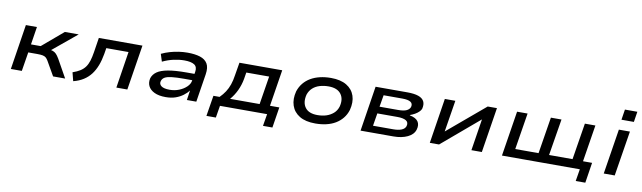

<svg xmlns="http://www.w3.org/2000/svg" viewBox="-45 -1339 6977 2086"><g transform="rotate(10 3443.0 -295.5)"><path d="M73 0 151 -498H273L242 -301H349L581 -498H734L435 -251L430 -284Q468 -280 489 -272Q510 -264 525.5 -248Q541 -232 560 -200L672 0H539L449 -157Q436 -179 423 -190Q410 -201 388 -205.5Q366 -210 327 -210H228L194 0Z M763 13 739 -81Q788 -98 821 -119Q854 -140 875 -169Q896 -198 909 -239Q922 -280 931 -338L956 -498H1437L1358 0H1237L1300 -403H1055L1044 -336Q1032 -266 1010 -208.5Q988 -151 955 -107.5Q922 -64 874.5 -33.5Q827 -3 763 13Z M1781 9Q1705 9 1656.5 -14.5Q1608 -38 1589 -77Q1570 -116 1582 -165Q1596 -208 1636.5 -236.5Q1677 -265 1755.5 -279.5Q1834 -294 1961 -294H2069L2059 -222H1943Q1860 -222 1809 -216Q1758 -210 1733 -195.5Q1708 -181 1700 -154Q1690 -120 1718 -98.5Q1746 -77 1811 -77Q1866 -77 1914.5 -96.5Q1963 -116 1996.5 -148.5Q2030 -181 2035 -220L2051 -317Q2060 -373 2024.5 -396Q1989 -419 1914 -419Q1858 -419 1797 -405.5Q1736 -392 1675 -363L1649 -445Q1693 -466 1741 -480Q1789 -494 1838 -501Q1887 -508 1934 -508Q2016 -508 2072.5 -490Q2129 -472 2154.5 -429.5Q2180 -387 2168 -310L2119 0H2015L2031 -109L2033 -110Q2010 -79 1973.5 -51.5Q1937 -24 1890 -7.5Q1843 9 1781 9Z M2254 133 2291 -95H2359Q2394 -130 2418.5 -167.5Q2443 -205 2459 -251.5Q2475 -298 2483 -355L2507 -498H2979L2915 -95H3018L2982 133H2878L2900 0H2380L2358 133ZM2475 -94H2801L2851 -406H2599L2587 -333Q2575 -266 2546.5 -205Q2518 -144 2475 -94Z M3432 9Q3324 9 3258 -31Q3192 -71 3168.5 -141Q3145 -211 3168 -299Q3185 -351 3217 -390Q3249 -429 3293.5 -455Q3338 -481 3394.5 -494.5Q3451 -508 3516 -508Q3623 -508 3689 -468Q3755 -428 3778 -359Q3801 -290 3778 -201Q3762 -149 3730 -109.5Q3698 -70 3653.5 -43.5Q3609 -17 3553 -4Q3497 9 3432 9ZM3439 -85Q3494 -85 3538 -99.5Q3582 -114 3615 -143Q3648 -172 3662 -217Q3685 -303 3644 -358Q3603 -413 3506 -413Q3454 -413 3409 -399.5Q3364 -386 3332 -357Q3300 -328 3285 -283Q3263 -195 3303 -140Q3343 -85 3439 -85Z M3931 0 4009 -498H4361Q4436 -498 4482 -482Q4528 -466 4545 -433Q4562 -400 4549 -349Q4542 -332 4524.5 -315Q4507 -298 4482.5 -284Q4458 -270 4429 -260L4431 -256Q4497 -243 4521.5 -207.5Q4546 -172 4530 -117Q4513 -61 4448.5 -30.5Q4384 0 4294 0ZM4055 -76H4278Q4334 -76 4369.5 -90.5Q4405 -105 4415 -135Q4427 -177 4396 -196.5Q4365 -216 4298 -216H4078ZM4089 -292H4293Q4355 -292 4386 -306.5Q4417 -321 4427 -348Q4437 -386 4409 -404Q4381 -422 4317 -422H4111Z M4695 0 4773 -498H4889L4831 -138H4819L5246 -498H5348L5269 0H5154L5211 -362H5224L4797 0Z M6328 133 6350 0H5491L5570 -498H5686L5621 -95H5878L5943 -498H6060L5994 -95H6253L6318 -498H6434L6369 -92H6469L6434 133Z M6702 -609 6720 -724H6857L6839 -609ZM6614 0 6693 -498H6815L6735 0Z"/></g></svg>

Font: Nunito Sans 7pt Expanded SemiBold
Style: Italic
Weight: 600
Width: 7
Italic angle: -9°
Designer: Vernon Adams
Foundry: Vernon Adams
Version: Version 3.101;gftools[0.9.27]